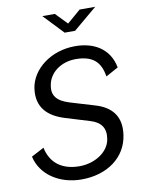

<svg xmlns="http://www.w3.org/2000/svg" viewBox="-102 -1024 830 1105"><g transform="rotate(-10 313.0 -471.5)"><path d="M284 11C435 11 547 -71 565 -199C582 -310 524 -369 434 -395L291 -438C223 -459 191 -493 203 -554C214 -624 282 -677 370 -677C469 -677 514 -634 527 -548L600 -588C578 -702 487 -751 379 -751C237 -751 123 -662 107 -552C91 -439 158 -383 248 -355L392 -311C451 -293 480 -257 469 -192C457 -117 374 -66 286 -66C184 -66 118 -115 99 -207L25 -168C48 -61 154 11 284 11ZM363 -886 297 -954H224L334 -838H395L533 -954H442Z"/></g></svg>

Font: Cheyenne Sans
Style: Italic
Weight: 400
Italic angle: -8.13011°
Designer: The Public Sans project authors (U.S. Web Design System), Libre Franklin designed by Pablo Impallari and Rodrigo Fuenzal
Foundry: The Cheyenne Sans Project Authors
Version: Version 2.007